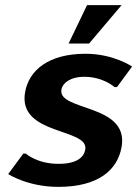

<svg xmlns="http://www.w3.org/2000/svg" viewBox="-20 -720 536 750"><path d="M314 -510C169 -510 93 -445 78 -360C48 -190 328 -221 313 -136C308 -105 279 -80 209 -80C124 -80 81 -120 81 -120H71L12 -40C12 -40 88 10 208 10C363 10 439 -55 455 -146C485 -316 205 -285 220 -370C224 -395 254 -420 309 -420C384 -420 427 -380 427 -380H437L496 -460C496 -460 424 -510 314 -510ZM320 -700 248 -550H328L455 -700Z"/></svg>

Font: Scada
Style: Bold Italic
Weight: 700
Designer: Jovanny Lemonad
Foundry: Jovanny Lemonad
Version: Version 3.005